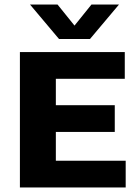

<svg xmlns="http://www.w3.org/2000/svg" viewBox="-20 -824 610 844"><path d="M67.5 0V-595H528.5V-477.5H225.5V-117.5H532.5V0ZM162.5 -244V-361.5H484.5V-244ZM239.5 -652.5 112 -804H233L320 -696H295L382 -804H503L375.5 -652.5Z"/></svg>

Font: Encode Sans SC
Style: Bold
Weight: 700
Version: Version 3.002